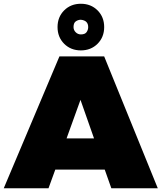

<svg xmlns="http://www.w3.org/2000/svg" viewBox="-30 -1001 859 1021"><path d="M809 0H562L527 -99H264L228 0H-10L286 -701H524ZM400 -733Q346.5 -733 311.2 -768.2Q276 -803.5 276 -857Q276 -910.5 311.2 -945.8Q346.5 -981 400 -981Q453.5 -981 488.8 -945.8Q524 -910.5 524 -857Q524 -803.5 488.8 -768.2Q453.5 -733 400 -733ZM470 -265 398 -470 324 -265ZM400 -818Q422 -818 430.5 -830.2Q439 -842.5 439 -857Q439 -892 400 -896Q385.5 -896 373.2 -887.5Q361 -879 361 -857Q361 -841 372.5 -829.5Q384 -818 400 -818Z"/></svg>

Font: Argentum Novus Black
Style: Regular
Weight: 900
Designer: Julieta Ulanovsky (font) & Cristiano Sobral (main changes)
Foundry: Julieta Ulanovsky (font) & Cristiano Sobral (main changes)
Version: Version 3.00;November 27, 2020;FontCreator 13.0.0.2655 64-bi